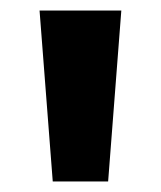

<svg xmlns="http://www.w3.org/2000/svg" viewBox="-20 -860 305 364"><path d="M55 -840H210L185 -516H80Z"/></svg>

Font: Sinkin Sans 700 Bold
Style: Bold
Weight: 700
Designer: Keith Bates
Foundry: K-Type
Version: Sinkin Sans (version 1.0)  by Keith Bates   •   © 2014   www